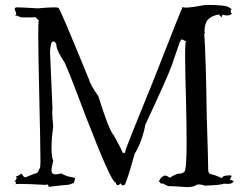

<svg xmlns="http://www.w3.org/2000/svg" viewBox="-20 -755 1019 783"><path d="M745 8Q771 8 783 -2L791 -3Q802 -3 815 2Q880 0 893 -6L907 -5Q924 -5 929 -11L935 -23Q929 -15 929 -14L930 -13L932 -15Q932 -18 917 -23Q924 -32 924 -37Q924 -40 916 -40Q907 -40 886 -36L892 -37Q892 -35 884 -29Q856 -42 842.5 -44Q829 -46 829 -62V-70Q829 -95 823 -287Q820 -515 813 -619Q816 -619 816 -621L814 -625Q814 -659 827.5 -674.5Q841 -690 872 -696Q884 -683 889 -681Q884 -682 884 -686Q884 -689 888 -695Q899 -692 907 -692Q916 -692 921.5 -696Q927 -700 927 -701Q927 -702 926 -702L922 -701L921 -712Q921 -717 923 -717L925 -716H926Q926 -718 911 -726.5Q896 -735 819 -735Q760 -724 738 -724Q727 -724 725 -727Q723 -727 608 -433Q491 -147 491 -138L492 -139L488 -130Q486 -132 484 -132Q482 -132 481 -130Q475 -148 444 -203Q424 -224 381 -363Q350 -406 342 -433Q224 -722 219 -722Q219 -725 201 -725Q180 -725 134 -721Q69 -725 51 -725Q40 -725 40 -719Q40 -715 43 -709.5Q46 -704 46 -700Q46 -694 39 -691Q40 -692 43 -692Q49 -692 66 -684H96Q121 -684 123 -685Q127 -685 138 -671Q136 -665 136 -616Q136 -542 140 -370Q145 -154 145 -96L144 -74Q134 -49 130 -49Q125 -49 84 -32Q75 -32 69 -47Q53 -37 49 -37H48Q46 -37 46 -35Q46 -33 48 -28Q44 -17 40 -17L37 -18Q45 -14 45 -9Q45 -6 42 -3Q43 -5 63 -5Q94 -5 167 -1Q170 -3 172 -3Q176 -3 179 7Q233 0 262 -2Q277 -7 277 -8Q277 -9 274 -9L283 -7L281 -8V-9Q286 -23 286 -28Q286 -30 283.5 -30Q281 -30 256 -36Q234 -44 229 -48Q216 -44 207 -44Q190 -44 190 -60Q190 -72 197 -99Q190 -117 190 -152Q190 -187 197 -240Q193 -277 193 -296Q193 -306 194 -312L184 -543Q186 -586 197 -586Q205 -586 210 -574V-570Q210 -551 244 -499Q264 -456 335 -267Q434 -11 451 -11H452Q454 0 460 0Q465 0 474 -8Q474 1 480 1Q482 1 488 -1Q494 -3 529 -127Q560 -179 573 -247Q664 -442 680 -487L714 -586Q721 -593 721 -595L739 -586Q735 -586 735 -525Q735 -460 739 -328Q741 -236 741 -174Q741 -61 731.5 -54Q722 -47 714 -47H710Q700 -47 672 -30Q661 -39 653 -39Q648 -39 640 -33Q632 -27 628 -13H630Q633 -13 633.5 -9.5Q634 -6 643 -6H647Q647 -4 666 4H671Q687 4 740 8Z"/></svg>

Font: Xiaobo Songti 小帛宋体
Style: Regular
Weight: 400
Version: Version 1.501;March 17, 2024;FontCreator 14.0.0.2814 64-bit